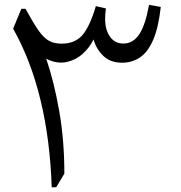

<svg xmlns="http://www.w3.org/2000/svg" viewBox="-20 -787 762 807"><path d="M606.4 -766.6 655.8 -757.8Q646 -669.9 623.5 -618.7Q601.1 -567.4 567.9 -545.4Q534.7 -523.4 492.7 -523.4Q445.3 -523.4 415.5 -551Q385.7 -578.6 373 -621.1Q356.9 -586.9 326.9 -560.3Q296.9 -533.7 257.6 -525.9Q218.3 -518.1 174.3 -540Q207 -444.3 228.8 -321Q250.5 -197.8 250.5 -57.1L216.3 0H197.3Q190.9 -197.3 150.6 -365Q110.4 -532.7 35.2 -666.5L69.8 -750H87.4Q119.1 -691.4 141.4 -659.7Q163.6 -627.9 185.5 -615.7Q207.5 -603.5 238.8 -603.5Q295.4 -603.5 326.7 -639.9Q357.9 -676.3 382.8 -761.2L425.3 -751.5Q423.3 -739.3 422.6 -728.3Q421.9 -717.3 421.9 -707.5Q421.9 -662.1 442.1 -633.1Q462.4 -604 499 -604Q539.6 -604 565.4 -643.1Q591.3 -682.1 606.4 -766.6Z"/></svg>

Font: Pinar DS4-Regular
Style: Regular
Weight: 400
Designer: Amin Abedi
Version: Version 2.000